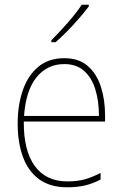

<svg xmlns="http://www.w3.org/2000/svg" viewBox="-20 -785 521 815"><path d="M253 -538Q315 -538 353 -504.5Q391 -471 408.5 -416Q426 -361 426 -295V-269H81Q80 -146 127.5 -80.5Q175 -15 266 -15Q306 -15 337 -23Q368 -31 407 -51V-23Q375 -6 341.5 2Q308 10 266 10Q192 10 145.5 -24.5Q99 -59 77 -120Q55 -181 55 -261Q55 -338 76.5 -401Q98 -464 142 -501Q186 -538 253 -538ZM253 -513Q181 -513 135.5 -457.5Q90 -402 82 -293H400Q400 -356 384.5 -406Q369 -456 336.5 -484.5Q304 -513 253 -513ZM357 -758Q331 -723 291.5 -680Q252 -637 216 -606H198V-614Q232 -648 268 -689Q304 -730 327 -765H357Z"/></svg>

Font: Noto Sans Thai SemCond Thin
Style: Regular
Weight: 100
Width: 4
Designer: Monotype Design Team
Foundry: Monotype Imaging Inc.
Version: Version 2.002; ttfautohint (v1.8.4.7-5d5b)